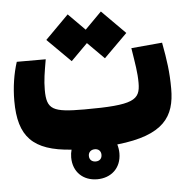

<svg xmlns="http://www.w3.org/2000/svg" viewBox="-47 -537 680 703"><g transform="rotate(-5 293.0 -185.5)"><path d="M282.7 119.6C333 119.6 371.6 86.9 371.6 31.7C371.6 20 369.6 8.8 366.7 -1C539.6 -19.5 581.1 -85.4 581.1 -187C581.1 -248 574.7 -292.5 562.5 -357.9L448.7 -347.7C458 -288.1 463.9 -257.3 463.9 -218.8C463.9 -155.3 439 -139.2 258.3 -139.2C141.1 -139.2 119.6 -150.4 119.6 -223.1C119.6 -258.3 124.5 -286.6 132.8 -334.5H26.4C12.7 -292.5 4.9 -242.7 4.9 -192.4C4.9 -61 56.6 -6.3 198.2 3.4C195.8 12.2 194.3 21.5 194.3 31.7C194.3 85.4 231 119.6 282.7 119.6ZM349.1 -319.3 435.1 -404.8 349.1 -491.2 288.1 -429.7 227.1 -491.2 141.1 -404.8 227.1 -319.3 288.1 -380.4ZM282.7 54.2C270 54.2 259.3 46.9 259.3 31.7C259.3 18.1 269 9.3 283.2 9.3C296.4 9.3 305.7 17.6 305.7 31.7C305.7 45.9 296.4 54.2 282.7 54.2Z"/></g></svg>

Font: CaskaydiaCove Nerd Font
Style: Bold
Weight: 700
Designer: Aaron Bell
Foundry: Saja Typeworks
Version: Version 2111.1;Nerd Fonts 2.3.0